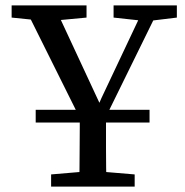

<svg xmlns="http://www.w3.org/2000/svg" viewBox="-20 -690 684 710"><path d="M533 -237H112V-284H533ZM169 0V-45L311 -57H335L478 -45V0ZM273 0Q274 -34 274 -69Q274 -104 274.5 -141Q275 -178 275 -218Q275 -258 275 -301H372Q372 -258 372 -218.5Q372 -179 372 -142Q372 -105 372.5 -69.5Q373 -34 374 0ZM292 -220 68 -670H180L361 -281H335L355 -327L517 -670H574L353 -220ZM23 -625V-670H300V-625L172 -613H141ZM400 -625V-670H634V-625L535 -613H510Z"/></svg>

Font: Source Serif 4 18pt
Style: Regular
Weight: 400
Designer: Frank Grießhammer
Foundry: Adobe Systems Incorporated
Version: Version 4.004;hotconv 1.0.116;makeotfexe 2.5.65601